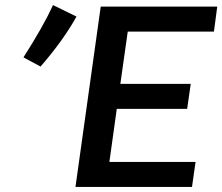

<svg xmlns="http://www.w3.org/2000/svg" viewBox="-20 -733 872 753"><path d="M733 0 747 -98H409L438 -306H714L728 -404H452L481 -609H819L832 -707H375L276 0ZM139 -472Q227 -573 280 -668L188 -713Q150 -630 72 -508Z"/></svg>

Font: Brisa Sans Medium
Style: Italic
Weight: 600
Italic angle: -8°
Designer: Dalton Maag Ltd
Foundry: Dalton Maag Ltd
Version: Version 1.101;July 10, 2019;FontCreator 11.5.0.2425 64-bit